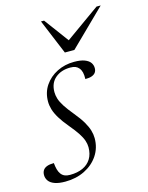

<svg xmlns="http://www.w3.org/2000/svg" viewBox="-121 -788 668 868"><g transform="rotate(-15 213.0 -354.0)"><path d="M47 -84.5Q48.5 -68 52 -54.8Q55.5 -41.5 62.5 -32Q70 -22 80.5 -18Q91 -14 104.5 -14Q139 -14 164.2 -25.5Q189.5 -37 203.2 -59.2Q217 -81.5 217 -113.5Q217 -128.5 211.5 -144.8Q206 -161 192.8 -181.2Q179.5 -201.5 156 -229.5Q132.5 -257.5 118.8 -280.2Q105 -303 99.2 -322.5Q93.5 -342 93.5 -359.5Q93.5 -402 115.2 -434.2Q137 -466.5 173.5 -484.8Q210 -503 253.5 -503Q284 -503 302.2 -496Q320.5 -489 328.8 -477.5Q337 -466 337 -451.5Q337 -440 331.5 -431.8Q326 -423.5 314.2 -419Q302.5 -414.5 283 -414.5Q283.5 -433.5 280.5 -445.8Q277.5 -458 270.5 -466.5Q263.5 -475 254 -478.8Q244.5 -482.5 230 -482.5Q187.5 -482.5 160 -459.2Q132.5 -436 132.5 -393.5Q132.5 -378.5 137.5 -362.2Q142.5 -346 155.8 -325.2Q169 -304.5 193 -275.5Q217 -246.5 230.2 -223.8Q243.5 -201 249 -182Q254.5 -163 254.5 -145.5Q254.5 -100.5 231 -65.2Q207.5 -30 167 -10Q126.5 10 76 10Q45.5 10 26.5 3Q7.5 -4 -1.2 -16.2Q-10 -28.5 -10 -43.5Q-10 -56.5 -4 -65.8Q2 -75 14.8 -79.8Q27.5 -84.5 47 -84.5ZM436 -718 269 -554.5H224.5L156.5 -718H171L265 -591H238.5L416.5 -718Z"/></g></svg>

Font: Newsreader 60pt Light
Style: Italic
Weight: 300
Italic angle: -17°
Designer: Hugues Gentile
Foundry: Production Type
Version: Version 1.003